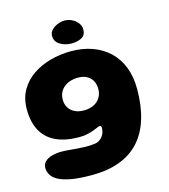

<svg xmlns="http://www.w3.org/2000/svg" viewBox="-125 -739 938 1065"><g transform="rotate(-15 344.0 -206.0)"><path d="M271 228Q195.5 228 148.2 218.8Q101 209.5 75.2 194.2Q49.5 179 40 160Q30.5 141 30.5 122.5Q30.5 101 45 87Q59.5 73 84.2 65.8Q109 58.5 139 58.5Q158.5 58.5 181 60.5Q203.5 62.5 227.2 64.5Q251 66.5 274.8 67Q298.5 67.5 321 65Q340 64 353.2 56.8Q366.5 49.5 375 38.5Q383.5 27.5 387.5 14.8Q391.5 2 391.5 -11Q391.5 -14.5 390.5 -17.2Q389.5 -20 387.8 -22Q386 -24 383 -24Q377 -24 366.8 -19.2Q356.5 -14.5 341 -8.8Q325.5 -3 305 1.8Q284.5 6.5 258 6.5Q179 6.5 125 -18.5Q71 -43.5 43.2 -93.5Q15.5 -143.5 15.5 -218Q15.5 -280.5 42.5 -327.2Q69.5 -374 115.2 -404.8Q161 -435.5 218 -450.8Q275 -466 335.5 -466Q401.5 -466 456.2 -446.5Q511 -427 551.5 -389.2Q592 -351.5 614 -296Q636 -240.5 636 -168.5Q636 -73 613.2 1.2Q590.5 75.5 545 126Q499.5 176.5 431 202.2Q362.5 228 271 228ZM321 -130Q345 -130 364.8 -136.8Q384.5 -143.5 398.5 -156Q412.5 -168.5 420.2 -186Q428 -203.5 428 -224.5Q428 -252 416.8 -272.2Q405.5 -292.5 384.5 -303.5Q363.5 -314.5 333 -314.5Q313 -314.5 293.5 -308.8Q274 -303 257.8 -291.2Q241.5 -279.5 231.8 -261Q222 -242.5 222 -217Q222 -192 233.8 -172.2Q245.5 -152.5 267.8 -141.2Q290 -130 321 -130ZM350.5 -506.5Q314 -506.5 285 -524.2Q256 -542 256 -575Q256 -593.5 269.5 -608Q283 -622.5 303.5 -631Q324 -639.5 344.5 -639.5Q367 -639.5 387.2 -629.5Q407.5 -619.5 420.2 -602.5Q433 -585.5 433 -564.5Q433 -532.5 409 -519.5Q385 -506.5 350.5 -506.5Z"/></g></svg>

Font: Gluten
Style: Bold
Weight: 700
Designer: Tyler Finck
Foundry: Etcetera Type Company
Version: Version 1.204